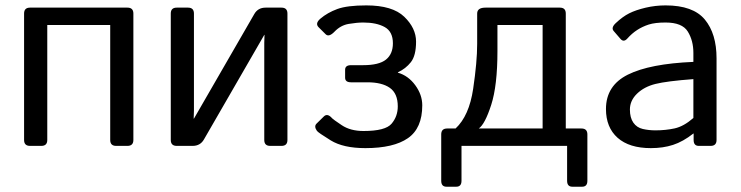

<svg xmlns="http://www.w3.org/2000/svg" viewBox="-20 -541 2747 712"><path d="M91.3 0Q69.3 0 69.3 -22V-490.7Q69.3 -512.7 91.3 -512.7H452.6Q474.6 -512.7 474.6 -490.7V-22Q474.6 0 452.6 0H410.6Q388.7 0 388.7 -22V-448.2H155.3V-22Q155.3 0 133.3 0Z M635.3 0Q613.3 0 613.3 -22V-490.7Q613.3 -512.7 635.3 -512.7H677.2Q699.2 -512.7 699.2 -490.7V-130.4Q699.2 -115.7 698.2 -101.1H699.2L922.9 -488.8Q936.5 -512.7 964.8 -512.7H1023.9Q1045.9 -512.7 1045.9 -490.7V-22Q1045.9 0 1023.9 0H981.9Q960 0 960 -22V-382.3Q960 -397 960.9 -411.6H960L736.3 -23.9Q722.7 0 694.3 0Z M1155.3 -55.7Q1143.6 -72.3 1153.8 -82.5L1180.7 -108.9Q1194.3 -122.6 1211.9 -102.1Q1214.8 -98.6 1247.1 -76.9Q1279.3 -55.2 1328.1 -55.2Q1409.2 -55.2 1432.1 -82.3Q1455.1 -109.4 1455.1 -146.5Q1455.1 -194.3 1425.8 -215.1Q1396.5 -235.8 1342.3 -235.8H1281.7Q1259.8 -235.8 1259.8 -252.9V-282.2Q1259.8 -299.3 1281.7 -299.3H1326.2Q1385.7 -299.3 1411.4 -320.1Q1437 -340.8 1437 -380.4Q1437 -423.8 1406.5 -440.7Q1376 -457.5 1327.1 -457.5Q1303.7 -457.5 1273.4 -452.4Q1243.2 -447.3 1220.7 -423.8Q1199.7 -401.9 1187.5 -414.1L1161.6 -439.9Q1147.5 -454.1 1168 -471.7Q1194.3 -494.1 1231 -507.6Q1267.6 -521 1338.4 -521Q1435.5 -521 1479.2 -478.8Q1522.9 -436.5 1522.9 -386.7Q1522.9 -335 1503.7 -310.5Q1484.4 -286.1 1455.6 -272.9V-271.5Q1494.1 -260.3 1520 -224.9Q1545.9 -189.5 1545.9 -150.4Q1545.9 -65.4 1492.7 -28.6Q1439.5 8.3 1335 8.3Q1252.9 8.3 1206.3 -20.5Q1159.7 -49.3 1155.3 -55.7Z M1635.7 151.4Q1616.2 151.4 1616.2 129.4V-42.5Q1616.2 -64.5 1638.2 -64.5H1669.4Q1719.7 -111.3 1734.6 -211.4Q1749.5 -311.5 1749.5 -378.4V-490.7Q1749.5 -512.7 1780.3 -512.7H2056.2Q2078.1 -512.7 2078.1 -490.7V-64.5H2136.2Q2158.2 -64.5 2158.2 -42.5V129.4Q2158.2 151.4 2138.7 151.4H2102.5Q2083 151.4 2083 129.4V0H1691.4V129.4Q1691.4 151.4 1671.9 151.4ZM1755.4 -64.5H1992.2V-448.2H1824.7V-351.6Q1824.7 -223.6 1801.5 -151.9Q1778.3 -80.1 1755.4 -64.5Z M2227.1 -136.7Q2227.1 -223.6 2308.3 -264.2Q2389.6 -304.7 2551.3 -311.5V-344.7Q2551.3 -390.6 2530.5 -424.1Q2509.8 -457.5 2448.2 -457.5Q2409.2 -457.5 2385.7 -450Q2362.3 -442.4 2343 -429.9Q2323.7 -417.5 2306.2 -397.9Q2293 -383.3 2281.2 -396.5L2255.9 -425.8Q2245.1 -438 2263.2 -455.1Q2289.1 -479.5 2313.5 -491.7Q2337.9 -503.9 2374.3 -512.5Q2410.6 -521 2448.2 -521Q2550.3 -521 2593.8 -468.5Q2637.2 -416 2637.2 -324.7V-22Q2637.2 0 2615.2 0H2571.3Q2552.2 0 2552.2 -22V-45.9H2551.3Q2512.7 -15.6 2475.8 -3.7Q2439 8.3 2393.6 8.3Q2313.5 8.3 2270.3 -30Q2227.1 -68.4 2227.1 -136.7ZM2315.9 -134.8Q2315.9 -104.5 2328.6 -86.2Q2341.3 -67.9 2363.8 -62.7Q2386.2 -57.6 2410.6 -57.6Q2448.2 -57.6 2481.9 -64.9Q2515.6 -72.3 2551.3 -103.5V-247.6Q2452.6 -240.2 2410.6 -229.7Q2368.7 -219.2 2342.3 -193.6Q2315.9 -168 2315.9 -134.8Z"/></svg>

Font: Istok
Style: Regular
Weight: 500
Designer: Andrey V. Panov
Foundry: Andrey V. Panov
Version: Version 1.0.3